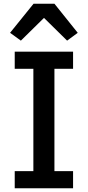

<svg xmlns="http://www.w3.org/2000/svg" viewBox="-20 -1010 472 1030"><path d="M160 -990H272L397 -834L340 -792L216 -914L92 -792L34 -834ZM372 0H59V-92H159V-641H59V-733H372V-641H272V-92H372Z"/></svg>

Font: IBM Plex Sans JP Medm
Style: Regular
Weight: 500
Designer: Mike Abbink; Paul van der Laan; Pieter van Rosmalen; Wujin Sim; Yejin Wi; Jinhee Kim; Boomi Park; Yona Kim; Kichan Ma
Foundry: Sandoll Inc.
Version: Version 1.002